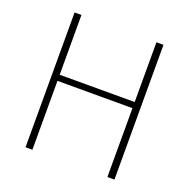

<svg xmlns="http://www.w3.org/2000/svg" viewBox="-129 -849 955 972"><g transform="rotate(20 349.0 -363.0)"><path d="M110 0V-726H147V-404H551V-726H589V0H551V-371H147V0Z"/></g></svg>

Font: Noto Sans SC Thin
Style: Regular
Weight: 100
Designer: Ryoko NISHIZUKA 西塚涼子 (kana, bopomofo & ideographs); Paul D. Hunt (Latin, Greek & Cyrillic); Sandoll Communications 산돌커뮤니
Foundry: Adobe
Version: Version 2.004-H2;hotconv 1.0.118;makeotfexe 2.5.65603